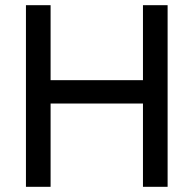

<svg xmlns="http://www.w3.org/2000/svg" viewBox="-20 -720 746 740"><path d="M80 -700H175V-411H531V-700H626V0H531V-321H175V0H80Z"/></svg>

Font: Cabin
Style: Regular
Weight: 400
Designer: Pablo Impallari
Foundry: Pablo Impallari. http://www.impallari.com Igino Marini. http://www.ikern.com
Version: Version 2.001